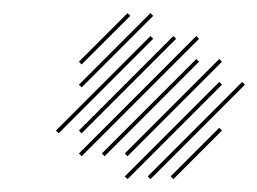

<svg xmlns="http://www.w3.org/2000/svg" viewBox="-20 -739 401 299"><path d="M107.1 -495.7 290 -678.6 285.7 -682.9 102.9 -500ZM142.9 -495.7 290 -642.9 285.7 -647.1 138.6 -500ZM178.6 -495.7 325.7 -642.9 321.4 -647.1 174.3 -500ZM178.6 -460 325.7 -607.1 321.4 -611.4 174.3 -464.3ZM214.3 -460 361.4 -607.1 357.1 -611.4 210 -464.3ZM250 -460 325.7 -535.7 321.4 -540 245.7 -464.3ZM71.4 -531.4 218.6 -678.6 214.3 -682.9 67.1 -535.7ZM107.1 -531.4 254.3 -678.6 250 -682.9 102.9 -535.7ZM107.1 -602.9 218.6 -714.3 214.3 -718.6 102.9 -607.1ZM107.1 -638.6 182.9 -714.3 178.6 -718.6 102.9 -642.9Z"/></svg>

Font: Gossip High Needlepoint
Style: Regular
Weight: 100
Width: 7
Designer: Deborah Khodanovich
Version: Version 1.001;Glyphs 3.3.1 (3343)